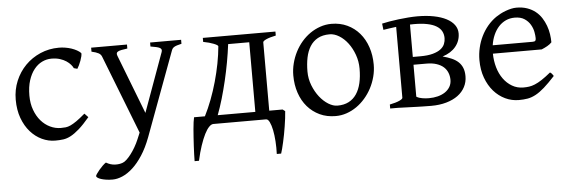

<svg xmlns="http://www.w3.org/2000/svg" viewBox="-47 -616 2994 1006"><g transform="rotate(-5 1450.0 -112.5)"><path d="M410.2 -92.8Q378.4 -55.2 354.2 -33.9Q330.1 -12.7 309.6 -1.7Q289.1 9.3 269.5 12Q250 14.6 227.1 14.6Q191.4 14.6 157.5 -1.2Q123.5 -17.1 97.2 -46.9Q70.8 -76.7 54.9 -119.6Q39.1 -162.6 39.1 -216.8Q39.1 -269.5 58.3 -315.4Q77.6 -361.3 111.1 -395.3Q144.5 -429.2 189.9 -449Q235.4 -468.8 288.1 -468.8Q304.2 -468.8 321 -466.1Q337.9 -463.4 353.3 -458.3Q368.7 -453.1 381.6 -446Q394.5 -439 402.8 -430.2Q403.8 -424.3 401.4 -413.6Q398.9 -402.8 394.5 -390.9Q390.1 -378.9 384.8 -367.9Q379.4 -356.9 375 -350.1L356.9 -355Q353 -363.8 344.2 -374Q335.4 -384.3 321.5 -393.6Q307.6 -402.8 288.3 -408.9Q269 -415 244.1 -415Q218.3 -415 194.6 -403.6Q170.9 -392.1 152.6 -369.1Q134.3 -346.2 123.3 -312Q112.3 -277.8 112.3 -231.9Q112.3 -190.4 124.8 -156.5Q137.2 -122.6 158 -98.6Q178.7 -74.7 205.8 -61.8Q232.9 -48.8 262.2 -48.8Q275.9 -48.8 287.6 -50Q299.3 -51.3 313.2 -57.6Q327.1 -64 345.5 -76.7Q363.8 -89.4 391.1 -112.8Z M929.7 -433.1Q915 -429.7 905.8 -426.8Q896.5 -423.8 890.6 -420.2Q884.8 -416.5 881.6 -411.9Q878.4 -407.2 876 -399.9L712.9 40Q692.4 94.2 667.2 132.8Q642.1 171.4 615 196Q587.9 220.7 560.5 232.4Q533.2 244.1 508.8 244.1Q490.2 244.1 474.6 241.7Q459 239.3 447.8 235.6Q436.5 231.9 430.2 227.3Q423.8 222.7 423.8 218.3Q423.8 215.3 429.7 206.5Q435.5 197.8 444.3 187.3Q453.1 176.8 463.1 167Q473.1 157.2 481 152.3Q504.4 166 527.6 167Q550.8 168 568.8 161.1Q577.6 158.2 589.4 147.5Q601.1 136.7 613 121.1Q625 105.5 636.5 85.7Q647.9 65.9 656.7 44.9L670.9 11.2L510.7 -399.9Q506.3 -413.6 493.7 -420.7Q481 -427.7 456.5 -433.1V-454.1H645V-433.1Q626 -430.7 614 -428.2Q602.1 -425.8 595.5 -422.1Q588.9 -418.5 587.9 -413.1Q586.9 -407.7 589.8 -399.9L710 -88.9L822.8 -399.9Q825.2 -407.2 823.5 -412.4Q821.8 -417.5 815.2 -421.1Q808.6 -424.8 796.6 -427.5Q784.7 -430.2 766.6 -433.1V-454.1H929.7Z M1427.7 -43.9 1440.4 -34.2Q1439.5 -17.1 1436.8 3.2Q1434.1 23.4 1430.9 44.7Q1427.7 65.9 1423.6 86.9Q1419.4 107.9 1415.3 126.7Q1411.1 145.5 1407.2 160.6Q1403.3 175.8 1399.9 185.5H1377Q1378.4 152.3 1376.2 119.1Q1374 85.9 1368.7 59.6Q1363.3 33.2 1355.2 16.6Q1347.2 0 1336.9 0H1059.6Q1048.8 0 1036.9 12.2Q1024.9 24.4 1012.9 48.1Q1001 71.8 989.3 106.4Q977.5 141.1 967.8 185.5H944.8Q944.8 168.9 945.6 148.2Q946.3 127.4 947.5 105.2Q948.7 83 950.2 60.5Q951.7 38.1 953.4 18.1Q955.1 -2 957.3 -18.1Q959.5 -34.2 961.9 -43.9H1019Q1038.6 -82.5 1055.7 -127.4Q1072.8 -172.4 1085.9 -219.2Q1099.1 -266.1 1108.2 -313Q1117.2 -359.9 1121.1 -403.3Q1121.1 -406.2 1115 -410.2Q1108.9 -414.1 1098.4 -418.2Q1087.9 -422.4 1074 -426.3Q1060.1 -430.2 1043.9 -433.1V-454.1H1425.8V-433.1Q1392.6 -426.3 1375 -418.2Q1357.4 -410.2 1357.4 -403.3V-43.9ZM1086.4 -43.9H1284.2V-410.2H1173.3Q1167.5 -363.8 1158.7 -315.4Q1149.9 -267.1 1138.7 -219.7Q1127.4 -172.4 1114.3 -127.4Q1101.1 -82.5 1086.4 -43.9Z M1848.1 -222.2Q1848.1 -260.7 1835.4 -295.7Q1822.8 -330.6 1802.7 -357.2Q1782.7 -383.8 1757.3 -399.4Q1731.9 -415 1707 -415Q1669.9 -415 1644.5 -400.9Q1619.1 -386.7 1603.8 -362.1Q1588.4 -337.4 1581.5 -303.7Q1574.7 -270 1574.7 -231Q1574.7 -192.4 1588.4 -157.5Q1602.1 -122.6 1622.8 -96.2Q1643.6 -69.8 1668.5 -54.4Q1693.4 -39.1 1715.8 -39.1Q1750.5 -39.1 1775.4 -52Q1800.3 -64.9 1816.4 -88.9Q1832.5 -112.8 1840.3 -146.5Q1848.1 -180.2 1848.1 -222.2ZM1923.8 -236.8Q1923.8 -204.1 1915.5 -172.9Q1907.2 -141.6 1892.6 -113.8Q1877.9 -85.9 1857.4 -62.3Q1836.9 -38.6 1812.3 -21.5Q1787.6 -4.4 1759.8 5.1Q1731.9 14.6 1702.1 14.6Q1655.8 14.6 1618.4 -2.9Q1581.1 -20.5 1554.4 -51.3Q1527.8 -82 1513.4 -124.5Q1499 -167 1499 -216.8Q1499 -249 1507.1 -280.3Q1515.1 -311.5 1529.5 -339.6Q1543.9 -367.7 1564.2 -391.4Q1584.5 -415 1609.1 -432.1Q1633.8 -449.2 1662.4 -459Q1690.9 -468.8 1721.2 -468.8Q1767.1 -468.8 1804.4 -451.2Q1841.8 -433.6 1868.4 -402.6Q1895 -371.6 1909.4 -329.1Q1923.8 -286.6 1923.8 -236.8Z M2151.4 -429.7Q2146.5 -429.7 2141.6 -429.4Q2136.7 -429.2 2131.3 -429.2V-258.8H2170.4Q2210.4 -258.8 2236.8 -266.1Q2263.2 -273.4 2278.3 -285.2Q2293.5 -296.9 2299.6 -312Q2305.7 -327.1 2305.7 -342.8Q2305.7 -363.3 2296.9 -379.4Q2288.1 -395.5 2269.3 -406.7Q2250.5 -418 2221.4 -423.8Q2192.4 -429.7 2151.4 -429.7ZM2131.3 -217.8V-52.7Q2131.3 -51.8 2132.3 -48.8Q2144.5 -42 2161.9 -39.1Q2179.2 -36.1 2196.3 -36.1Q2221.7 -36.1 2243.7 -41.7Q2265.6 -47.4 2282 -58.3Q2298.3 -69.3 2307.9 -85.4Q2317.4 -101.6 2317.4 -122.1Q2317.4 -142.1 2310.5 -159.4Q2303.7 -176.8 2289.6 -189.7Q2275.4 -202.6 2252.9 -210.2Q2230.5 -217.8 2199.2 -217.8ZM2397.5 -134.3Q2397.5 -103.5 2384 -77.9Q2370.6 -52.2 2345.7 -33.9Q2320.8 -15.6 2285.2 -5.4Q2249.5 4.9 2205.1 4.9Q2196.3 4.9 2183.8 4.6Q2171.4 4.4 2157.5 4.2Q2143.6 3.9 2128.7 3.4Q2113.8 2.9 2099.6 2.4Q2065.9 1.5 2029.3 0H1989.7V-21Q2022.9 -27.8 2040.5 -35.9Q2058.1 -43.9 2058.1 -50.8V-423.3Q2039.6 -420.9 2022 -418.5Q2004.4 -416 1990.2 -413.6L1986.3 -446.8Q2002.4 -450.7 2025.4 -454.6Q2048.3 -458.5 2074 -461.7Q2099.6 -464.8 2125.7 -466.8Q2151.9 -468.8 2173.3 -468.8Q2221.2 -468.8 2259.8 -461.2Q2298.3 -453.6 2325.4 -439.5Q2352.5 -425.3 2366.9 -405.5Q2381.3 -385.7 2381.3 -360.8Q2380.9 -321.3 2356.4 -291.5Q2332 -261.7 2287.1 -247.6Q2313.5 -240.7 2334 -231.7Q2354.5 -222.7 2368.7 -209.5Q2382.8 -196.3 2390.1 -178Q2397.5 -159.7 2397.5 -134.3Z M2680.7 -417.5Q2655.3 -417.5 2634 -407.7Q2612.8 -397.9 2596.4 -380.1Q2580.1 -362.3 2569.1 -337.6Q2558.1 -313 2553.7 -283.2H2762.7Q2773.9 -283.2 2777.6 -286.9Q2781.2 -290.5 2781.2 -300.8Q2781.2 -314 2777.6 -333.7Q2773.9 -353.5 2762.9 -372.3Q2752 -391.1 2732.2 -404.3Q2712.4 -417.5 2680.7 -417.5ZM2861.3 -272Q2852.5 -262.2 2837.9 -253.9Q2823.2 -245.6 2807.6 -239.3H2550.8Q2551.3 -201.2 2561.3 -166.7Q2571.3 -132.3 2590.1 -106.2Q2608.9 -80.1 2635.5 -64.5Q2662.1 -48.8 2695.3 -48.8Q2710.4 -48.8 2724.9 -50.8Q2739.3 -52.7 2755.9 -59.6Q2772.5 -66.4 2792.7 -79.6Q2813 -92.8 2840.3 -115.2Q2846.7 -111.8 2851.3 -105.5Q2856 -99.1 2858.4 -95.2Q2825.7 -59.6 2801 -37.8Q2776.4 -16.1 2754.6 -4.4Q2732.9 7.3 2711.7 11Q2690.4 14.6 2665.5 14.6Q2627.9 14.6 2594 -1.5Q2560.1 -17.6 2534.2 -47.1Q2508.3 -76.7 2492.9 -118.4Q2477.5 -160.2 2477.5 -211.9Q2477.5 -244.6 2484.9 -276.4Q2492.2 -308.1 2506.1 -336.4Q2520 -364.7 2540 -388.7Q2560.1 -412.6 2585.4 -430.2Q2596.2 -437.5 2609.6 -444.6Q2623 -451.7 2637.7 -457Q2652.3 -462.4 2666.7 -465.6Q2681.2 -468.8 2694.3 -468.8Q2726.1 -468.8 2751 -460Q2775.9 -451.2 2794.4 -436.3Q2813 -421.4 2825.7 -401.6Q2838.4 -381.8 2846.4 -359.9Q2854.5 -337.9 2857.9 -315.2Q2861.3 -292.5 2861.3 -272Z"/></g></svg>

Font: Gentium Plus Cyr
Style: Regular
Weight: 400
Designer: J. Victor Gaultney, Annie Olsen, Iska Routamaa, Becca Hirsbrunner
Foundry: SIL International
Version: Version 5.000